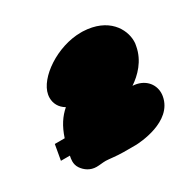

<svg xmlns="http://www.w3.org/2000/svg" viewBox="-89 -388 506 505"><g transform="rotate(-30 163.5 -135.5)"><path d="M260 -110.7C284.6 -127.1 313.4 -155 320.7 -196.5L321.9 -203.2L322 -204C322.2 -206.2 322.3 -208.5 322.3 -210.9C322.3 -247 294.6 -297 218.1 -300H212.2C140.5 -300 64.4 -248.2 56.2 -201.6C55.6 -198.3 55.3 -195.1 55.3 -191.9C55.3 -175.2 63.2 -159.6 80.2 -149.7C61.1 -133.2 46.8 -111.7 36.6 -80.4H6.6L-1.6 -34H25.6C24.6 -29.1 23.5 -23.6 23.5 -17.8C23.5 -10.9 25 -3.5 29.9 3.7C38.6 16.4 53 26.8 71.8 26.8C82.1 26.8 90 25 100.3 25C108.6 25 131.7 28.6 152.4 28.6H190.5L191.3 28.6C199.8 28.1 302.8 23.8 315.3 -47C315.9 -50.4 316.2 -53.8 316.2 -57.1C316.2 -85 295.3 -108.8 260 -110.7Z"/></g></svg>

Font: TudorRose
Style: BoldOblique
Weight: 500
Version: Version 001.000